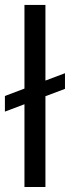

<svg xmlns="http://www.w3.org/2000/svg" viewBox="-21 -747 280 767"><path d="M238.6 -454.5V-392L160.5 -362.6V0H76.7V-330.6L-1.4 -301.1V-363.6L76.7 -393.1V-727.3H160.5V-425.1Z"/></svg>

Font: Inter Zeller
Style: Regular
Weight: 400
Designer: Rasmus Andersson; Joe Bland
Foundry: zeller
Version: Version 3.015;git-dec3a8cb1